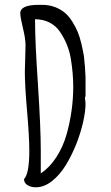

<svg xmlns="http://www.w3.org/2000/svg" viewBox="-20 -778 461 800"><path d="M197.8 -24.4Q229 -49.3 253.4 -88.6Q277.8 -127.9 298.8 -180.2Q316.9 -227.1 326.7 -271Q336.4 -314.9 336.4 -347.2L335.4 -356.9Q334 -363.8 334 -368.7Q334 -373.5 336.4 -377.4V-423.8V-455.6Q335.9 -472.7 334 -498.8Q332 -524.9 329.6 -544.4Q325.7 -568.4 319.1 -595.9Q312.5 -623.5 304.2 -644Q294.4 -667.5 280.5 -689.2Q266.6 -710.9 250.5 -724.6Q232.4 -739.7 208.3 -748.8Q184.1 -757.8 156.2 -757.8H141.1Q64.5 -757.8 64.5 -723.1Q64.5 -706.1 75.7 -660.2Q86.4 -616.7 86.4 -588.9Q86.4 -570.3 85 -533.7Q83.5 -497.1 83.5 -479.5Q83.5 -421.9 92.8 -314.9Q102.1 -208 102.1 -149.4Q102.1 -54.7 80.1 -31.7Q80.1 -15.6 94.5 -6.6Q108.9 2.4 128.9 2.4Q164.6 2.4 197.8 -24.4ZM138.2 -424.8Q126 -603 126 -696.8V-697.8Q158.7 -697.8 185.3 -684.6Q211.9 -671.4 228.5 -647.5Q264.2 -596.2 274.9 -534.7Q285.2 -471.7 285.2 -417Q285.2 -317.9 257.8 -219.2Q242.7 -166 214.6 -122.8Q186.5 -79.6 149.9 -55.7V-151.4Q149.9 -243.2 138.2 -424.8Z"/></svg>

Font: Amatica SC
Style: Bold
Weight: 400
Designer: Vernon Adams, Ben Nathan
Foundry: newtypography
Version: Version 2.000